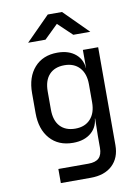

<svg xmlns="http://www.w3.org/2000/svg" viewBox="-102 -853 805 1101"><g transform="rotate(-10 300.0 -302.5)"><path d="M161 180V98H336Q378 98 397.5 79Q417 60 417 20V-50L419 -150H401L418 -165Q418 -105 378 -70Q338 -35 271 -35Q186 -35 137 -90.5Q88 -146 88 -240V-356Q88 -450 137 -505Q186 -560 271 -560Q338 -560 378 -525Q418 -490 418 -430L401 -445H418V-550H507V20Q507 94 461.5 137Q416 180 335 180ZM298 -113Q354 -113 386 -148Q418 -183 418 -245V-350Q418 -412 386 -447Q354 -482 298 -482Q241 -482 209.5 -448Q178 -414 178 -350V-245Q178 -181 209.5 -147Q241 -113 298 -113ZM116 -645 255 -785H338L478 -645H379L297 -723L217 -645Z"/></g></svg>

Font: JetBrains Mono Zero
Style: Regular-Zero
Weight: 400
Designer: Philipp Nurullin, Konstantin Bulenkov
Foundry: JetBrains
Version: Version 2.211